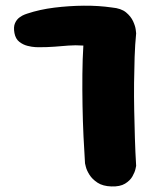

<svg xmlns="http://www.w3.org/2000/svg" viewBox="-20 -676 540 691"><path d="M381 -5Q350 -6 331 -18.5Q312 -31 302 -47Q292 -63 289 -75.5Q286 -88 286 -88Q283 -132 280.5 -185.5Q278 -239 277 -296Q276 -353 276.5 -408.5Q277 -464 280 -512Q251 -514 226.5 -512Q202 -510 176.5 -508Q151 -506 118 -506Q118 -506 106.5 -506.5Q95 -507 79 -511Q63 -515 49.5 -525.5Q36 -536 32 -557Q28 -579 34 -592.5Q40 -606 50.5 -613.5Q61 -621 69.5 -624Q78 -627 78 -627Q123 -642 175.5 -648.5Q228 -655 281.5 -655.5Q335 -656 383 -649Q416 -646 433.5 -631.5Q451 -617 459 -599.5Q467 -582 468.5 -569Q470 -556 470 -556Q466 -516 464.5 -470.5Q463 -425 462.5 -377Q462 -329 463 -279Q464 -229 465.5 -178.5Q467 -128 470 -79Q470 -79 467.5 -67.5Q465 -56 456.5 -41Q448 -26 430 -15Q412 -4 381 -5Z"/></svg>

Font: Sour Gummy Black
Style: Regular
Weight: 900
Designer: Stefie Justprince
Foundry: Eifetstype
Version: Version 1.000